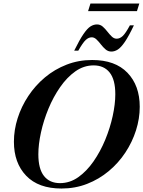

<svg xmlns="http://www.w3.org/2000/svg" viewBox="-20 -1072 824 1104"><path d="M783.5 -458Q783.5 -390 762 -322.5Q740.5 -255 700.8 -194.8Q661 -134.5 605.2 -88Q549.5 -41.5 481 -14.8Q412.5 12 333.5 12Q201 12 130.5 -61.5Q60 -135 60 -257Q60 -325 81.5 -392.5Q103 -460 143 -520.2Q183 -580.5 238.5 -627Q294 -673.5 362.8 -700.2Q431.5 -727 510 -727Q642.5 -727 713 -653.5Q783.5 -580 783.5 -458ZM200.5 -184.5Q200.5 -101 233 -60Q265.5 -19 325 -19Q381.5 -19 430 -53.2Q478.5 -87.5 517.8 -144Q557 -200.5 585 -268.2Q613 -336 628 -404.8Q643 -473.5 643 -530.5Q643 -614 610.5 -655Q578 -696 518.5 -696Q462 -696 413.5 -661.8Q365 -627.5 325.8 -571Q286.5 -514.5 258.5 -446.8Q230.5 -379 215.5 -310.2Q200.5 -241.5 200.5 -184.5ZM750 -926.5Q720 -863.5 697.8 -831Q675.5 -798.5 657.2 -787Q639 -775.5 620.5 -775.5Q601.5 -775.5 587 -788Q572.5 -800.5 560 -816.8Q547.5 -833 534.8 -845.2Q522 -857.5 507.5 -857.5Q489.5 -857.5 473 -842.2Q456.5 -827 430 -780.5H406.5Q437.5 -843.5 459.8 -876Q482 -908.5 500.2 -920Q518.5 -931.5 537.5 -931.5Q556.5 -931.5 570.8 -919Q585 -906.5 597.5 -890.2Q610 -874 622.8 -861.8Q635.5 -849.5 651 -849.5Q669 -849.5 685.5 -864.8Q702 -880 727 -926.5ZM486.5 -1008 500 -1051.5H781L767.5 -1008Z"/></svg>

Font: Newsreader Display SemiBold
Style: Italic
Weight: 600
Italic angle: -17°
Designer: Hugues Gentile
Foundry: Production Type
Version: Version 1.001